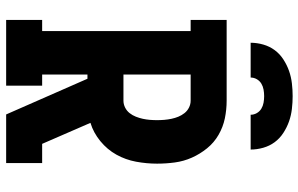

<svg xmlns="http://www.w3.org/2000/svg" viewBox="-198 -798 995 640"><g transform="rotate(90 300.0 -477.5)"><path d="M46 0V-120H83V-615H46V-735H315Q345 -735 374 -729Q403 -723 429 -708Q455 -693 474 -669.5Q493 -646 505 -619Q517 -592 521 -562.5Q525 -533 525 -503Q525 -468 518.5 -433Q512 -398 495 -367.5Q478 -337 450 -314Q422 -291 389 -281L459 -120H523V0H361L242 -271H228V-120H265V0ZM228 -391H315Q327 -391 338 -396.5Q349 -402 356.5 -411.5Q364 -421 368.5 -432.5Q373 -444 375.5 -455.5Q378 -467 379 -479Q380 -491 380 -503Q380 -515 379 -527Q378 -539 375.5 -551Q373 -563 368.5 -574Q364 -585 356.5 -594.5Q349 -604 338 -609.5Q327 -615 315 -615H228ZM122 -815Q122 -836 128 -857Q134 -878 146.5 -895Q159 -912 177.5 -924Q196 -936 216 -943Q236 -950 257.5 -952.5Q279 -955 300 -955Q321 -955 342.5 -952.5Q364 -950 384 -943Q404 -936 422.5 -924Q441 -912 453.5 -895Q466 -878 472 -857Q478 -836 478 -815H362Q362 -826 356.5 -835.5Q351 -845 342 -850.5Q333 -856 322 -858Q311 -860 300 -860Q289 -860 278 -858Q267 -856 258 -850.5Q249 -845 243.5 -835.5Q238 -826 238 -815Z"/></g></svg>

Font: Iosevka Slab Heavy Extended
Style: Regular
Weight: 900
Width: 7
Monospace: yes
Designer: Belleve Invis
Foundry: Belleve Invis
Version: Version 11.1.0; ttfautohint (v1.8.3)